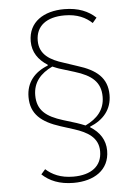

<svg xmlns="http://www.w3.org/2000/svg" viewBox="-58 -755 686 954"><g transform="rotate(-5 285.0 -278.0)"><path d="M451 -260C451 -195 413 -153 354 -125C339 -131 326 -136 311 -141L246 -161C161 -187 118 -222 118 -296C118 -361 156 -403 215 -431C230 -425 243 -419 258 -415L323 -395C408 -369 451 -333 451 -260ZM450 9C450 -44 423 -85 376 -114V-117C443 -144 486 -193 486 -266C486 -351 433 -394 339 -423L273 -445C208 -465 154 -495 154 -565C154 -639 208 -679 297 -679C361 -679 403 -658 434 -629L455 -654C419 -688 369 -710 298 -710C197 -710 119 -662 119 -565C119 -511 147 -471 193 -442V-438C126 -412 84 -363 84 -290C84 -205 136 -162 230 -132L296 -111C361 -90 415 -60 415 9C415 83 361 123 272 123C208 123 166 102 135 74L114 98C150 132 200 154 271 154C372 154 450 106 450 9Z"/></g></svg>

Font: IBM Plex Thai ExtraLight
Style: Regular
Weight: 200
Designer: Mike Abbink, Paul van der Laan, Pieter van Rosmalen, Ben Mitchell, Mark Frömberg
Foundry: Bold Monday
Version: Version 1.0